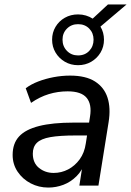

<svg xmlns="http://www.w3.org/2000/svg" viewBox="-20 -837 591 866"><path d="M198 9Q155 9 118.5 -10Q82 -29 59.5 -62.5Q37 -96 37 -138Q37 -190 66 -221.5Q95 -253 156 -268.5Q217 -284 312 -284H393L384 -226H322Q249 -226 207 -218.5Q165 -211 146.5 -193Q128 -175 128 -144Q128 -102 156 -79.5Q184 -57 222 -57Q257 -57 287.5 -73Q318 -89 339.5 -118.5Q361 -148 367 -190L386 -311Q395 -366 371 -395.5Q347 -425 285 -425Q241 -425 200 -412.5Q159 -400 120 -373L96 -439Q120 -457 152.5 -469.5Q185 -482 222 -489Q259 -496 296 -496Q367 -496 408.5 -469.5Q450 -443 465 -396.5Q480 -350 470 -287L424 0H338L355 -109H365Q352 -69 325.5 -42.5Q299 -16 266 -3.5Q233 9 198 9ZM332 -543Q299 -543 272.5 -558.5Q246 -574 230.5 -600Q215 -626 215 -658Q215 -690 230.5 -716Q246 -742 272.5 -757Q299 -772 332 -772Q351 -772 367.5 -767Q384 -762 398 -753L467 -817H551L433 -717Q441 -704 445 -689Q449 -674 449 -658Q449 -626 433.5 -600Q418 -574 391.5 -558.5Q365 -543 332 -543ZM332 -587Q363 -587 382.5 -607.5Q402 -628 402 -658Q402 -688 382.5 -708Q363 -728 332 -728Q302 -728 282 -708Q262 -688 262 -658Q262 -628 282 -607.5Q302 -587 332 -587Z"/></svg>

Font: Nunito Sans 12pt Medium
Style: Italic
Weight: 500
Italic angle: -9°
Designer: Vernon Adams
Foundry: Vernon Adams
Version: Version 3.101;gftools[0.9.27]